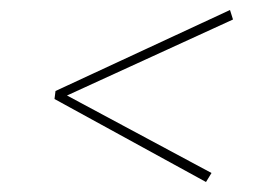

<svg xmlns="http://www.w3.org/2000/svg" viewBox="-20 -523 533 384"><path d="M446 -484 114 -332 403 -177 392 -159 89 -325 91 -341 440 -503Z"/></svg>

Font: FiraGO Thin
Style: Italic
Weight: 100
Italic angle: -8°
Designer: bBox Type GmbH
Foundry: bBox Type GmbH
Version: Version 1.001